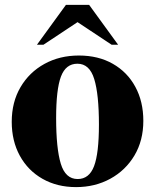

<svg xmlns="http://www.w3.org/2000/svg" viewBox="-20 -752 634 785"><path d="M291 13Q213.5 13 154 -20.8Q94.5 -54.5 61.2 -115Q28 -175.5 28 -254Q28 -334.5 63.8 -395.5Q99.5 -456.5 161.8 -490.8Q224 -525 302.5 -525Q382 -525 441.2 -491.2Q500.5 -457.5 533.2 -397.2Q566 -337 566 -258Q566 -177.5 529.8 -116.5Q493.5 -55.5 431 -21.2Q368.5 13 291 13ZM297.5 -20Q344.5 -20 364.5 -72.5Q384.5 -125 384.5 -242.5Q384.5 -366.5 365.2 -429Q346 -491.5 296.5 -491.5Q249 -491.5 229.2 -439Q209.5 -386.5 209.5 -269.5Q209.5 -145.5 228.5 -82.8Q247.5 -20 297.5 -20ZM131 -569 249.5 -732H344.5L463 -569H436.5L297 -661.5L157.5 -569Z"/></svg>

Font: Newsreader Display
Style: Bold
Weight: 700
Designer: Hugues Gentile
Foundry: Production Type
Version: Version 1.001